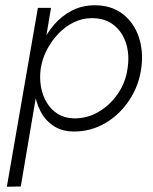

<svg xmlns="http://www.w3.org/2000/svg" viewBox="-20 -490 582 730"><path d="M59 219 174 -460H124L6 220ZM517 -230Q526 -294 508 -348.5Q490 -403 447 -436.5Q404 -470 340 -470Q293 -470 254 -450Q215 -430 186 -396.5Q157 -363 137.5 -320Q118 -277 111 -230Q105 -186 110.5 -144Q116 -102 134 -67Q152 -32 184 -11Q216 10 262 10Q326 10 380.5 -22Q435 -54 471.5 -109Q508 -164 517 -230ZM465 -230Q458 -177 428 -133.5Q398 -90 354.5 -64.5Q311 -39 260 -40Q225 -41 199.5 -57Q174 -73 157.5 -100.5Q141 -128 135.5 -161.5Q130 -195 135 -230Q141 -268 159 -302Q177 -336 203 -363Q229 -390 261.5 -405.5Q294 -421 329 -421Q380 -421 413 -394.5Q446 -368 459.5 -324.5Q473 -281 465 -230Z"/></svg>

Font: Jost Light
Style: Italic
Weight: 300
Italic angle: -5°
Version: Version 3.710